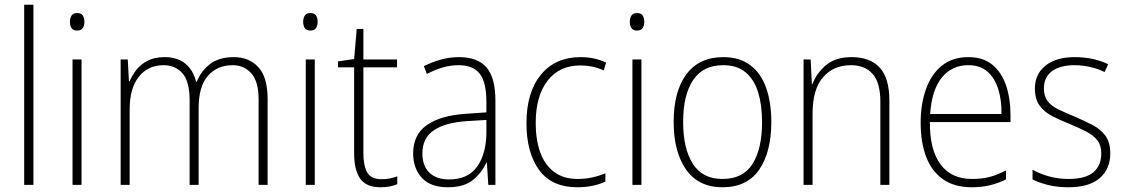

<svg xmlns="http://www.w3.org/2000/svg" viewBox="-20 -780 4746 810"><path d="M121 0H82V-760H121Z M305 -725Q323 -725 329.5 -714.5Q336 -704 336 -688Q336 -672 329 -661.5Q322 -651 305 -651Q289 -651 282 -661.5Q275 -672 275 -688Q275 -704 282 -714.5Q289 -725 305 -725ZM324 -529V0H286V-529Z M966 -539Q1031 -539 1070 -496.5Q1109 -454 1109 -363V0H1071V-360Q1071 -437 1040 -471Q1009 -505 962 -505Q896 -505 857 -460Q818 -415 818 -324V0H780V-356Q780 -437 749.5 -471Q719 -505 671 -505Q604 -505 565.5 -456Q527 -407 527 -319V0H489V-529H519L524 -437H527Q537 -462 555.5 -485.5Q574 -509 603 -524Q632 -539 675 -539Q729 -539 762.5 -511Q796 -483 807 -435H810Q829 -482 867 -510.5Q905 -539 966 -539Z M1289 -725Q1307 -725 1313.5 -714.5Q1320 -704 1320 -688Q1320 -672 1313 -661.5Q1306 -651 1289 -651Q1273 -651 1266 -661.5Q1259 -672 1259 -688Q1259 -704 1266 -714.5Q1273 -725 1289 -725ZM1308 -529V0H1270V-529Z M1590 -24Q1609 -24 1626 -27.5Q1643 -31 1656 -36V-3Q1642 3 1625 6.5Q1608 10 1585 10Q1525 10 1499.5 -26.5Q1474 -63 1474 -133V-496H1406V-521L1474 -531L1485 -658H1513V-529H1655V-496H1513V-135Q1513 -80 1529.5 -52Q1546 -24 1590 -24Z M1917 -539Q1995 -539 2032.5 -495.5Q2070 -452 2070 -355V0H2040L2034 -94H2032Q2013 -52 1975.5 -21Q1938 10 1869 10Q1796 10 1759.5 -30Q1723 -70 1723 -133Q1723 -212 1781 -252.5Q1839 -293 1946 -300L2032 -306V-349Q2032 -434 2003.5 -469.5Q1975 -505 1915 -505Q1883 -505 1850 -496Q1817 -487 1781 -468L1768 -501Q1802 -518 1839.5 -528.5Q1877 -539 1917 -539ZM1949 -269Q1859 -263 1810.5 -230.5Q1762 -198 1762 -133Q1762 -80 1791.5 -51.5Q1821 -23 1874 -23Q1954 -23 1992.5 -76.5Q2031 -130 2032 -219V-274Z M2416 10Q2307 10 2254 -63.5Q2201 -137 2201 -260Q2201 -391 2262 -465Q2323 -539 2429 -539Q2489 -539 2537 -516L2527 -483Q2503 -494 2478 -499Q2453 -504 2429 -504Q2340 -504 2290 -439.5Q2240 -375 2240 -261Q2240 -192 2258.5 -139Q2277 -86 2316.5 -55.5Q2356 -25 2418 -25Q2449 -25 2478.5 -31.5Q2508 -38 2534 -49V-14Q2511 -3 2481 3.5Q2451 10 2416 10Z M2667 -725Q2685 -725 2691.5 -714.5Q2698 -704 2698 -688Q2698 -672 2691 -661.5Q2684 -651 2667 -651Q2651 -651 2644 -661.5Q2637 -672 2637 -688Q2637 -704 2644 -714.5Q2651 -725 2667 -725ZM2686 -529V0H2648V-529Z M3234 -265Q3234 -139 3183 -64.5Q3132 10 3028 10Q2927 10 2874.5 -64.5Q2822 -139 2822 -266Q2822 -395 2876 -467Q2930 -539 3031 -539Q3101 -539 3146 -504.5Q3191 -470 3212.5 -408.5Q3234 -347 3234 -265ZM2862 -266Q2862 -154 2902.5 -89.5Q2943 -25 3028 -25Q3115 -25 3155 -89Q3195 -153 3195 -265Q3195 -336 3178.5 -390Q3162 -444 3126 -474.5Q3090 -505 3031 -505Q2946 -505 2904 -442Q2862 -379 2862 -266Z M3573 -539Q3650 -539 3691 -495Q3732 -451 3732 -356V0H3694V-351Q3694 -431 3661.5 -468Q3629 -505 3570 -505Q3496 -505 3452 -454Q3408 -403 3408 -300V0H3370V-529H3400L3405 -426H3408Q3424 -470 3464 -504.5Q3504 -539 3573 -539Z M4065 -539Q4128 -539 4167 -506.5Q4206 -474 4224.5 -419Q4243 -364 4243 -297V-265H3903Q3902 -149 3947.5 -87Q3993 -25 4081 -25Q4121 -25 4153 -33Q4185 -41 4224 -61V-23Q4191 -7 4156.5 1.5Q4122 10 4080 10Q4006 10 3958 -24Q3910 -58 3887 -119Q3864 -180 3864 -262Q3864 -341 3886.5 -404Q3909 -467 3953.5 -503Q3998 -539 4065 -539ZM4065 -505Q3996 -505 3953.5 -453Q3911 -401 3904 -299H4205Q4206 -358 4191 -405Q4176 -452 4145 -478.5Q4114 -505 4065 -505Z M4664 -133Q4664 -67 4619.5 -28.5Q4575 10 4487 10Q4439 10 4400 0Q4361 -10 4336 -23V-64Q4368 -46 4407 -35.5Q4446 -25 4487 -25Q4560 -25 4593 -53.5Q4626 -82 4626 -133Q4626 -167 4609.5 -188Q4593 -209 4563.5 -224.5Q4534 -240 4495 -256Q4452 -273 4418.5 -290.5Q4385 -308 4365.5 -335Q4346 -362 4346 -407Q4346 -467 4390.5 -503Q4435 -539 4514 -539Q4555 -539 4591 -531Q4627 -523 4655 -509L4640 -476Q4615 -489 4581 -497Q4547 -505 4513 -505Q4453 -505 4418.5 -480Q4384 -455 4384 -407Q4384 -374 4399.5 -353.5Q4415 -333 4444 -319Q4473 -305 4512 -289Q4553 -271 4587.5 -253.5Q4622 -236 4643 -208Q4664 -180 4664 -133Z"/></svg>

Font: Noto Sans Khmer SemiCondensed ExtraLight
Style: Regular
Weight: 200
Width: 4
Designer: Danh Hong and the Monotype Design Team
Foundry: Monotype Imaging Inc.
Version: Version 2.004; ttfautohint (v1.8.4.7-5d5b)